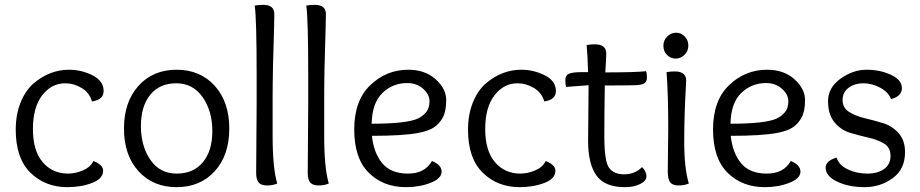

<svg xmlns="http://www.w3.org/2000/svg" viewBox="-20 -763 3799 793"><path d="M261 -46Q291 -46 322 -59Q353 -72 366 -98Q406 -82 406 -58Q406 -25 360.5 -7.5Q315 10 258 10Q167 10 106 -49.5Q45 -109 45 -227Q45 -290 65 -339.5Q85 -389 118 -418Q185 -475 265 -475Q316 -475 362 -452Q408 -429 408 -387Q408 -351 360 -344Q350 -380 317.5 -399.5Q285 -419 249 -419Q193 -419 154.5 -369.5Q116 -320 116 -230Q116 -140 156.5 -93Q197 -46 261 -46Z M927 -232Q927 -122 867 -56Q807 10 709.5 10Q612 10 552 -56Q492 -122 492 -232Q492 -342 552 -408.5Q612 -475 709.5 -475Q807 -475 867 -408.5Q927 -342 927 -232ZM709.5 -46Q779 -46 818 -93Q857 -140 857 -222Q857 -304 817 -361.5Q777 -419 708 -419Q639 -419 600.5 -371.5Q562 -324 562 -242Q562 -160 601 -103Q640 -46 709.5 -46Z M1038 -49 1040 -335V-451Q1040 -687 1032 -740Q1048 -743 1067 -743Q1113 -743 1113 -705Q1113 -701 1112 -652Q1106 -470 1106 -358V-202Q1106 -69 1125 -5Q1107 3 1083 3Q1059 3 1048.5 -9Q1038 -21 1038 -49Z M1251 -49 1253 -335V-451Q1253 -687 1245 -740Q1261 -743 1280 -743Q1326 -743 1326 -705Q1326 -701 1325 -652Q1319 -470 1319 -358V-202Q1319 -69 1338 -5Q1320 3 1296 3Q1272 3 1261.5 -9Q1251 -21 1251 -49Z M1666 -475Q1736 -475 1779.5 -435.5Q1823 -396 1823 -350Q1823 -304 1809 -278Q1795 -252 1772.5 -237Q1750 -222 1708 -214Q1644 -202 1516 -202Q1524 -130 1559.5 -88Q1595 -46 1665 -46Q1735 -46 1764 -98Q1804 -82 1804 -54Q1804 -26 1758.5 -8Q1713 10 1657 10Q1563 10 1503 -49.5Q1443 -109 1443 -228.5Q1443 -348 1509.5 -411.5Q1576 -475 1666 -475ZM1662 -420Q1602 -420 1559.5 -379Q1517 -338 1515 -252Q1658 -252 1705 -273Q1725 -282 1739.5 -299Q1754 -316 1754 -344.5Q1754 -373 1727.5 -396.5Q1701 -420 1662 -420Z M2129 -46Q2159 -46 2190 -59Q2221 -72 2234 -98Q2274 -82 2274 -58Q2274 -25 2228.5 -7.5Q2183 10 2126 10Q2035 10 1974 -49.5Q1913 -109 1913 -227Q1913 -290 1933 -339.5Q1953 -389 1986 -418Q2053 -475 2133 -475Q2184 -475 2230 -452Q2276 -429 2276 -387Q2276 -351 2228 -344Q2218 -380 2185.5 -399.5Q2153 -419 2117 -419Q2061 -419 2022.5 -369.5Q1984 -320 1984 -230Q1984 -140 2024.5 -93Q2065 -46 2129 -46Z M2411 -411Q2408 -411 2318 -404Q2315 -413 2315 -432.5Q2315 -452 2330 -458.5Q2345 -465 2381 -465H2409Q2407 -532 2403 -577Q2418 -580 2436 -580Q2484 -580 2484 -542Q2484 -528 2480 -464Q2607 -464 2648 -469Q2652 -461 2652 -443.5Q2652 -426 2641.5 -419Q2631 -412 2602.5 -411Q2574 -410 2478 -410Q2476 -302 2476 -199.5Q2476 -97 2495.5 -70Q2515 -43 2558.5 -43Q2602 -43 2632 -73Q2650 -54 2650 -35Q2650 -16 2624 -3Q2598 10 2561 10Q2478 10 2443.5 -38Q2409 -86 2409 -181Q2411 -362 2411 -411Z M2738 -54 2740 -231Q2740 -374 2733 -465Q2749 -468 2767 -468Q2814 -468 2814 -430Q2814 -425 2812 -390Q2806 -283 2806 -175.5Q2806 -68 2825 -5Q2807 3 2782.5 3Q2758 3 2748 -10Q2738 -23 2738 -54ZM2823 -574.5Q2823 -552 2807 -536.5Q2791 -521 2770.5 -521Q2750 -521 2735 -536Q2720 -551 2720 -574Q2720 -597 2736 -612.5Q2752 -628 2772.5 -628Q2793 -628 2808 -612.5Q2823 -597 2823 -574.5Z M3148 -475Q3218 -475 3261.5 -435.5Q3305 -396 3305 -350Q3305 -304 3291 -278Q3277 -252 3254.5 -237Q3232 -222 3190 -214Q3126 -202 2998 -202Q3006 -130 3041.5 -88Q3077 -46 3147 -46Q3217 -46 3246 -98Q3286 -82 3286 -54Q3286 -26 3240.5 -8Q3195 10 3139 10Q3045 10 2985 -49.5Q2925 -109 2925 -228.5Q2925 -348 2991.5 -411.5Q3058 -475 3148 -475ZM3144 -420Q3084 -420 3041.5 -379Q2999 -338 2997 -252Q3140 -252 3187 -273Q3207 -282 3221.5 -299Q3236 -316 3236 -344.5Q3236 -373 3209.5 -396.5Q3183 -420 3144 -420Z M3660 -354Q3649 -383 3615 -401Q3581 -419 3545.5 -419Q3510 -419 3485 -400.5Q3460 -382 3460 -350Q3460 -318 3486.5 -301Q3513 -284 3551 -275Q3589 -266 3627 -254.5Q3665 -243 3691.5 -213Q3718 -183 3718 -135Q3718 -64 3667 -27Q3616 10 3550.5 10Q3485 10 3437.5 -13Q3390 -36 3390 -70Q3390 -99 3435 -112Q3446 -80 3482.5 -63Q3519 -46 3562 -46Q3605 -46 3631.5 -65Q3658 -84 3658 -119Q3658 -154 3631.5 -170Q3605 -186 3567 -194.5Q3529 -203 3491 -214.5Q3453 -226 3426.5 -258Q3400 -290 3400 -345.5Q3400 -401 3451.5 -438Q3503 -475 3559 -475Q3615 -475 3660 -454Q3705 -433 3705 -399Q3705 -365 3660 -354Z"/></svg>

Font: Overlock
Style: Regular
Weight: 400
Designer: Dario Muhafara
Foundry: Dario Manuel Muhafara
Version: Version 1.001